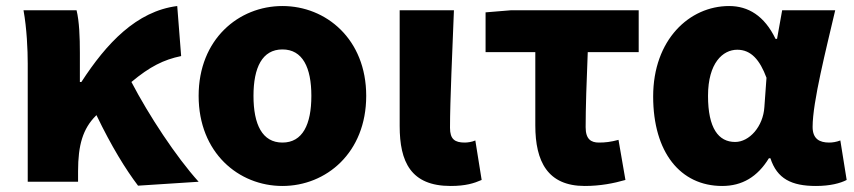

<svg xmlns="http://www.w3.org/2000/svg" viewBox="-20 -603 2832 637"><path d="M438 13 639 0C564 -83 474 -220 416 -331C477 -382 523 -405 581 -417L568 -583C433 -566 333 -459 250 -331H245V-427C245 -481 243 -532 234 -569H58C69 -508 72 -437 72 -392V0H239V-35C239 -122 255 -176 298 -219L300 -221C350 -117 397 -41 438 13Z M917 14C1062 14 1195 -96 1195 -285C1195 -473 1062 -583 917 -583C772 -583 639 -473 639 -285C639 -96 772 14 917 14ZM917 -130C850 -130 821 -190 821 -285C821 -379 850 -439 917 -439C984 -439 1013 -379 1013 -285C1013 -190 984 -130 917 -130Z M1475 14C1525 14 1553 5 1578 -6L1557 -137C1546 -132 1531 -130 1522 -130C1489 -130 1473 -141 1473 -179C1473 -269 1481 -439 1486 -569H1306V-185C1306 -66 1343 14 1475 14Z M1920 14C1972 14 2017 5 2055 -6L2032 -139C2006 -132 1988 -130 1967 -130C1941 -130 1923 -141 1923 -181C1923 -242 1926 -336 1930 -430H2099V-569H1676L1591 -562V-430H1756V-187C1756 -67 1797 14 1920 14Z M2376 14C2442 14 2493 -16 2531 -78H2536C2558 -10 2606 14 2687 14C2734 14 2768 5 2789 -6L2768 -137C2755 -132 2742 -130 2731 -130C2699 -130 2676 -142 2676 -182C2676 -265 2721 -440 2751 -569H2575L2558 -474H2553C2516 -551 2462 -583 2399 -583C2267 -583 2147 -471 2147 -283C2147 -98 2237 14 2376 14ZM2419 -132C2364 -132 2329 -177 2329 -285C2329 -394 2378 -438 2426 -438C2472 -438 2501 -404 2523 -345L2516 -248C2512 -183 2466 -132 2419 -132Z"/></svg>

Font: Noto Sans CJK HK Black
Style: Regular
Weight: 900
Designer: Ryoko NISHIZUKA 西塚涼子 (kana, bopomofo & ideographs); Paul D. Hunt (Latin, Greek & Cyrillic); Sandoll Communications 산돌커뮤니
Foundry: Adobe
Version: Version 2.004;hotconv 1.0.118;makeotfexe 2.5.65603